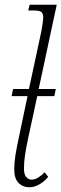

<svg xmlns="http://www.w3.org/2000/svg" viewBox="-20 -780 259 809"><path d="M104 9Q76 9 58 -9.5Q40 -28 40 -66Q40 -95 45 -126Q50 -157 58 -194L96 -375H29L35 -405H102L154 -647Q157 -662 159.5 -680Q162 -698 162 -705Q162 -725 153 -730.5Q144 -736 117 -736H99L105 -760H219L143 -405H215L209 -375H137L97 -190Q90 -157 85.5 -127Q81 -97 81 -70Q81 -44 91 -33.5Q101 -23 113 -23Q127 -23 142 -32.5Q157 -42 168 -54L183 -35Q168 -16 146.5 -3.5Q125 9 104 9Z"/></svg>

Font: Noto Serif ExtraCondensed ExtraLight
Style: Italic
Weight: 200
Width: 2
Italic angle: -12°
Designer: Monotype Design Team
Foundry: Monotype Imaging Inc.
Version: Version 2.014; ttfautohint (v1.8.4.7-5d5b)